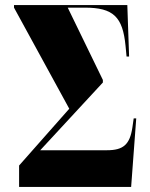

<svg xmlns="http://www.w3.org/2000/svg" viewBox="-20 -734 588 754"><path d="M55 0H495L515 -269H505L500 -234C490 -166 464 -144 400 -144H138L384 -410V-420L246 -704H313C425 -704 462 -668 473 -554L477 -512H487L480 -714H35V-704L252 -307L55 -84Z"/></svg>

Font: Noto Serif Display ExtraCondensed Black
Style: Regular
Weight: 900
Width: 2
Designer: Monotype Design Team
Foundry: Monotype Imaging Inc.
Version: Version 2.009